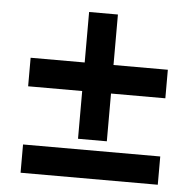

<svg xmlns="http://www.w3.org/2000/svg" viewBox="-47 -650 700 697"><g transform="rotate(5 303.0 -301.5)"><path d="M250 -141H355V-315H553V-419H355V-603H250V-419H53V-315H250ZM53 -103V0H553V-103Z"/></g></svg>

Font: Fixel Display SemiBold
Style: Regular
Weight: 600
Designer: AlfaBravo + MacPaw
Foundry: Kyrylo Tkachov, Marchela Mozhyna, Serhii Makarenko, Maria Weinstein, Zakhar Kryvoshyya
Version: Version 1.211